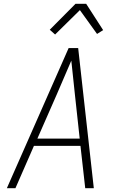

<svg xmlns="http://www.w3.org/2000/svg" viewBox="-20 -987 640 1007"><path d="M16 0 340 -735H390L472 0H427L402 -222H158L61 0ZM398 -260 373 -490Q368 -535 363.5 -579.5Q359 -624 354 -669Q335 -624 315.5 -579.5Q296 -535 277 -490L176 -260ZM269 -806 241 -831 376 -967H432L521 -829L489 -809L399 -934Z"/></svg>

Font: Iosevka Extralight Extended
Style: Italic
Weight: 200
Width: 7
Italic angle: -9°
Monospace: yes
Designer: Belleve Invis
Foundry: Belleve Invis
Version: Version 32.5.0; ttfautohint (v1.8.4)